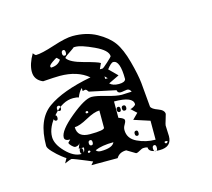

<svg xmlns="http://www.w3.org/2000/svg" viewBox="-57 -716 476 431"><g transform="rotate(-15 181.0 -501.0)"><path d="M241 -365Q240 -365 236 -366H232Q228 -366 222.5 -362.5Q217 -359 213 -359L193 -371Q177 -371 170 -359H109L115 -366Q113 -367 102 -371.5Q91 -376 81 -380Q71 -384 69 -384Q67 -384 53 -378L59 -389Q58 -389 49 -396Q40 -403 31 -412.5Q22 -422 22 -427Q22 -488 56 -512.5Q90 -537 158 -550Q133 -571 92 -571Q81 -571 53 -569Q34 -577 34 -596Q34 -614 47 -636Q47 -635 49.5 -632.5Q52 -630 53 -630Q66 -630 96.5 -640Q127 -650 143 -650Q175 -650 198.5 -637Q222 -624 234 -607.5Q246 -591 254.5 -559.5Q263 -528 265 -508.5Q267 -489 270 -452Q272 -446 286 -441Q300 -436 300 -427Q300 -426 296.5 -415Q293 -404 293 -402Q293 -397 293.5 -389Q294 -381 294 -377Q294 -352 266 -352Q241 -352 241 -365ZM257 -366Q252 -366 252 -359Q252 -352 257 -352Q261 -352 261 -359Q261 -366 257 -366ZM288 -366Q288 -368 284 -368Q281 -368 281 -366Q281 -363 285 -363Q286 -363 288 -366ZM127 -389Q130 -384 138 -384Q165 -384 170 -396Q143 -396 127 -389ZM201 -416Q201 -396 221 -386.5Q241 -377 263 -377V-421L226 -433L239 -446L226 -458Q229 -458 234 -461Q239 -464 239 -466Q239 -484 195 -484V-446Q208 -442 208 -437Q208 -433 204.5 -427.5Q201 -422 201 -416ZM40 -443Q40 -426 58 -407.5Q76 -389 93 -389Q103 -389 103 -402H91L96 -414Q93 -408 84 -408Q81 -409 76.5 -413.5Q72 -418 72 -421L78 -427Q65 -427 65 -435Q65 -451 99 -479Q133 -507 149 -507Q159 -507 181.5 -500.5Q204 -494 216 -494Q218 -494 227 -494.5Q236 -495 239 -495Q236 -502 230 -502Q228 -502 223 -501Q218 -500 215 -500Q208 -500 207 -507L146 -520Q142 -526 140 -526H138Q135 -525 133 -525V-532Q126 -526 121 -513Q117 -515 108 -515Q84 -515 62 -490.5Q40 -466 40 -443ZM115 -389Q115 -392 112 -392Q109 -392 109 -389Q109 -387 111 -387Q113 -387 115 -389ZM100 -395Q100 -389 96 -389Q92 -389 92 -395Q92 -402 96 -402Q100 -402 100 -395ZM226 -408Q230 -408 230 -402Q230 -396 226 -396Q221 -396 221 -402Q221 -408 226 -408ZM121 -414Q116 -414 116 -408Q116 -402 121 -402Q125 -402 125 -408Q125 -414 121 -414ZM95 -451Q95 -427 124 -427Q158 -427 158 -433V-473Q146 -473 126 -462Q106 -451 95 -451ZM201 -470Q205 -470 205 -464Q205 -458 201 -458Q196 -458 196 -464Q196 -470 201 -470ZM208 -464Q208 -470 213 -470Q218 -470 218 -464Q218 -458 213 -458Q208 -458 208 -464ZM133 -476Q133 -479 130 -479Q127 -479 127 -476Q127 -474 130 -474Q133 -474 133 -476ZM59 -488Q63 -488 63 -482Q63 -476 59 -476Q54 -476 54 -482Q54 -488 59 -488ZM72 -507Q67 -507 67 -501Q67 -495 72 -495Q76 -495 76 -501Q76 -507 72 -507ZM195 -526Q202 -519 216 -519Q230 -519 232 -526Q232 -570 216 -570Q211 -570 201 -557L220 -538ZM189 -544V-538H195ZM189 -575 183 -562H189Q191 -562 202.5 -572.5Q214 -583 214 -584Q214 -598 185 -611.5Q156 -625 143 -625H139Q137 -623 131 -619Q125 -615 120 -611.5Q115 -608 115 -606Q122 -595 152.5 -587Q183 -579 189 -575ZM96 -612Q94 -612 85.5 -606Q77 -600 77 -597L78 -594Q94 -594 102 -606ZM115 -625Q110 -625 110 -618Q110 -612 115 -612Q119 -612 119 -618Q119 -625 115 -625Z"/></g></svg>

Font: CabinSketch
Style: Regular
Weight: 400
Designer: Pablo Impallari
Foundry: Pablo Impallari. www.impallari.com Igino Marini. www.ikern.com
Version: Version 1.002